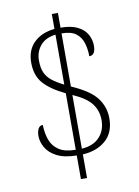

<svg xmlns="http://www.w3.org/2000/svg" viewBox="-92 -821 695 961"><g transform="rotate(-10 255.5 -340.5)"><path d="M240 -41Q176 -42 138.5 -62Q101 -82 84.5 -111.5Q68 -141 68 -170Q68 -192 75.5 -206.5Q83 -221 99 -221Q100 -178 112.5 -144Q125 -110 155.5 -90Q186 -70 240 -70V-357Q167 -392 131.5 -432Q96 -472 96 -538Q96 -602 135.5 -640Q175 -678 240 -684V-760H271V-685Q324 -685 357 -668.5Q390 -652 405 -625Q420 -598 420 -568Q420 -519 388 -519Q388 -555 378.5 -586.5Q369 -618 344 -637Q319 -656 271 -656V-386Q365 -345 399 -299Q433 -253 433 -196Q433 -124 388 -84.5Q343 -45 271 -41V79H240ZM240 -655Q189 -649 162.5 -617.5Q136 -586 136 -542Q136 -504 147 -479.5Q158 -455 181 -437Q204 -419 240 -401ZM271 -70Q330 -74 361.5 -108Q393 -142 393 -193Q393 -242 366 -277.5Q339 -313 271 -343Z"/></g></svg>

Font: Noto Serif Tamil SemiCondensed ExtraLight
Style: Italic
Weight: 200
Width: 4
Italic angle: -12°
Designer: Indian Type Foundry, Tom Grace, and the Monotype Design Team
Foundry: Monotype Imaging Inc.
Version: Version 2.003; ttfautohint (v1.8.4.7-5d5b)